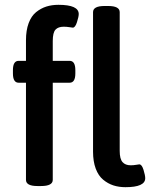

<svg xmlns="http://www.w3.org/2000/svg" viewBox="-20 -778 631 805"><path d="M225.1 -757.8Q310.1 -757.8 310.1 -719.2Q310.1 -708 302.7 -685.1Q295.4 -662.1 285.2 -662.1Q282.2 -662.1 270.8 -664.1Q259.3 -666 247.1 -666Q224.1 -666 212.6 -653.6Q201.2 -641.1 201.2 -606V-522.9H272Q295.9 -522.9 295.9 -483.9V-470.2Q295.9 -431.2 272 -431.2H201.2V-23.9Q201.2 2 151.9 2H137.2Q88.9 2 88.9 -23.9V-431.2H58.1Q34.2 -431.2 34.2 -470.2V-483.9Q34.2 -522.9 58.1 -522.9H88.9V-608.9Q88.9 -650.9 100.1 -680.9Q111.3 -710.9 131.3 -727.1Q151.4 -743.2 174.3 -750.5Q197.3 -757.8 225.1 -757.8ZM433.1 -752.9Q481.9 -752.9 481.9 -727.1V-145Q481.9 -111.8 493.7 -98.4Q505.4 -85 527.8 -85Q539.6 -85 550.5 -86.9Q561.5 -88.9 564 -88.9Q574.7 -88.9 581.8 -65.7Q588.9 -42.5 588.9 -30.8Q588.9 6.8 505.9 6.8Q478.5 6.8 455.3 -0.7Q432.1 -8.3 412.4 -24.7Q392.6 -41 381.3 -71Q370.1 -101.1 370.1 -142.1V-727.1Q370.1 -752.9 418.9 -752.9Z"/></svg>

Font: Asap Symbol
Style: Regular
Weight: 900
Designer: Tania Quindós, Elena González Miranda, Marcela Romero, Pablo Cosgaya
Foundry: Omnibus-Type
Version: Version 1.000;PS 001.000;hotconv 1.0.70;makeotf.lib2.5.58329